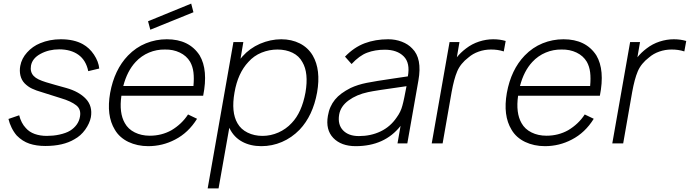

<svg xmlns="http://www.w3.org/2000/svg" viewBox="-20 -796 3830 1066"><path d="M470 -401Q457.5 -461.5 415.5 -491.8Q373.5 -522 308.5 -522Q251 -522 205 -497Q159.5 -472.5 152 -431.5Q149 -413.5 152.8 -399.5Q156.5 -385.5 166.8 -374.5Q177 -363.5 194.2 -355.2Q211.5 -347 235.5 -339.5Q258 -332.5 285.8 -324.8Q313.5 -317 348 -307.5Q419 -287.5 457 -247Q495 -206.5 484.5 -145Q477.5 -110.5 453 -76Q428.5 -42 393.5 -23Q331 14.5 231.5 14.5Q182 14.5 143.2 1.5Q104.5 -11.5 73 -43.5Q56.5 -62.5 44.5 -87Q32.5 -111.5 27 -135.5L86.5 -156Q97.5 -112.5 123 -85.5Q142.5 -63 172.8 -52.2Q203 -41.5 239.5 -41.5Q256.5 -41.5 274.8 -43.2Q293 -45 310 -48.8Q327 -52.5 342.5 -58Q358 -63.5 370 -71Q391.5 -84.5 405.8 -104.2Q420 -124 424 -148Q431.5 -189.5 403 -211.5Q389 -222.5 367.8 -232.5Q346.5 -242.5 317.5 -251L214.5 -283.5Q197 -288.5 183.2 -293.5Q169.5 -298.5 157.8 -304Q146 -309.5 136 -316.8Q126 -324 116.5 -333.5Q99 -352 93.2 -377.5Q87.5 -403 92.5 -430Q100 -471.5 130.5 -505Q161 -539 203 -556Q255.5 -578 317.5 -578Q390.5 -578 439.5 -551Q476.5 -530.5 501.5 -493Q527.5 -454 531 -415.5Z M814.5 -631 802 -678 1041.5 -776 1054 -728ZM673 -112.5Q691.5 -79 728.2 -60.8Q765 -42.5 811.5 -42.5Q877.5 -42.5 932 -73Q960.5 -90 983.5 -111.8Q1006.5 -133.5 1024 -160.5L1074 -136.5Q1026 -59 952 -21Q882.5 15.5 803 15.5Q773 15.5 745 9.5Q717 3.5 693 -8Q669 -19.5 649.8 -36.5Q630.5 -53.5 617.5 -76Q569.5 -154.5 591.5 -280Q615 -409 690.5 -487.5Q734.5 -533 790 -555.5Q845.5 -578 906 -578Q1030.5 -578 1088.5 -488.5Q1136.5 -407.5 1108 -264.5H654Q640.5 -169 673 -112.5ZM664.5 -318.5H1054Q1058 -362 1054 -394.5Q1050 -427 1035.5 -453Q1015.5 -486.5 978.2 -504.2Q941 -522 895.5 -521Q873 -521.5 850.8 -517.2Q828.5 -513 807.5 -504.2Q786.5 -495.5 767.5 -482.2Q748.5 -469 733 -452Q686 -401.5 664.5 -318.5Z M1740.5 -282.5Q1717 -153.5 1643.5 -76Q1599.5 -31 1545.2 -7.8Q1491 15.5 1431 15.5Q1370.5 15.5 1324.8 -9.2Q1279 -34 1255 -82.5L1253 -86.5L1193.5 250H1133L1276 -562.5H1331L1315.5 -470L1326 -482.5Q1366.5 -528 1423.5 -553Q1482 -578 1541.5 -578Q1599 -578 1644.8 -554.8Q1690.5 -531.5 1716.5 -487.5Q1762.5 -408.5 1740.5 -282.5ZM1676 -282.5Q1694.5 -391 1659 -451Q1640.5 -485.5 1604 -503.2Q1567.5 -521 1520.5 -521Q1475 -521 1432.2 -503.8Q1389.5 -486.5 1359 -452Q1300.5 -390 1282 -282.5Q1262.5 -173 1298.5 -111.5Q1317.5 -78 1354.5 -59.8Q1391.5 -41.5 1437.5 -41.5Q1460 -41.5 1482.2 -46.2Q1504.5 -51 1525.5 -60.2Q1546.5 -69.5 1565.2 -82.8Q1584 -96 1600 -113.5Q1655.5 -171.5 1676 -282.5Z M2187 0 2204 -97Q2115.5 15.5 1955 15.5Q1874.5 15.5 1830.5 -30Q1787 -75.5 1800.5 -153Q1805 -180 1814.8 -202Q1824.5 -224 1839.8 -242.8Q1855 -261.5 1876.5 -277.2Q1898 -293 1926.5 -307.5Q1966 -326 2016 -336Q2041 -341 2076.8 -346.8Q2112.5 -352.5 2160 -359.5L2244.5 -372Q2258 -446.5 2221.5 -483Q2184.5 -520 2116.5 -520Q2062 -520 2018.5 -503.5Q1975.5 -487.5 1932 -440.5L1895.5 -481.5Q1945.5 -533.5 2004.8 -555.8Q2064 -578 2135 -578Q2175.5 -578 2210.8 -564.5Q2246 -551 2268.5 -527Q2325 -472 2303 -349L2241.5 0ZM2237 -317.5Q2058 -292.5 2023.5 -284.5Q1960 -271 1915.5 -238.5Q1871 -206 1863 -159.5Q1854 -104.5 1884.5 -72.5Q1915 -40.5 1972.5 -40.5Q2039 -40.5 2093.2 -66.5Q2147.5 -92.5 2182 -143.5Q2205 -174.5 2214 -209.5Q2219 -227 2224.5 -253.8Q2230 -280.5 2237 -317.5Z M2787.5 -568.5 2777 -510.5Q2743 -521.5 2705 -521Q2670.5 -521 2637.8 -509.5Q2605 -498 2581 -477Q2537 -443.5 2518.5 -400Q2509 -377.5 2501.5 -349.2Q2494 -321 2487.5 -285.5L2437.5 0H2377L2476 -562.5H2531L2516.5 -478Q2536.5 -503.5 2567.5 -527Q2600.5 -552.5 2639.8 -565.2Q2679 -578 2718.5 -578Q2756 -578 2787.5 -568.5Z M2875.5 -112.5Q2894 -79 2930.8 -60.8Q2967.5 -42.5 3014 -42.5Q3080 -42.5 3134.5 -73Q3163 -90 3186 -111.8Q3209 -133.5 3226.5 -160.5L3276.5 -136.5Q3228.5 -59 3154.5 -21Q3085 15.5 3005.5 15.5Q2975.5 15.5 2947.5 9.5Q2919.5 3.5 2895.5 -8Q2871.5 -19.5 2852.2 -36.5Q2833 -53.5 2820 -76Q2772 -154.5 2794 -280Q2817.5 -409 2893 -487.5Q2937 -533 2992.5 -555.5Q3048 -578 3108.5 -578Q3233 -578 3291 -488.5Q3339 -407.5 3310.5 -264.5H2856.5Q2843 -169 2875.5 -112.5ZM2867 -318.5H3256.5Q3260.5 -362 3256.5 -394.5Q3252.5 -427 3238 -453Q3218 -486.5 3180.8 -504.2Q3143.5 -522 3098 -521Q3075.5 -521.5 3053.2 -517.2Q3031 -513 3010 -504.2Q2989 -495.5 2970 -482.2Q2951 -469 2935.5 -452Q2888.5 -401.5 2867 -318.5Z M3790 -568.5 3779.5 -510.5Q3745.5 -521.5 3707.5 -521Q3673 -521 3640.2 -509.5Q3607.5 -498 3583.5 -477Q3539.5 -443.5 3521 -400Q3511.5 -377.5 3504 -349.2Q3496.5 -321 3490 -285.5L3440 0H3379.5L3478.5 -562.5H3533.5L3519 -478Q3539 -503.5 3570 -527Q3603 -552.5 3642.2 -565.2Q3681.5 -578 3721 -578Q3758.5 -578 3790 -568.5Z"/></svg>

Font: Russisch Sans Light
Style: Italic
Weight: 300
Italic angle: -10°
Designer: Michael Sharanda (font) & Cristiano Sobral (main changes)
Foundry: Michael Sharanda
Version: Version 2.00;September 8, 2020;FontCreator 13.0.0.2681 64-bi